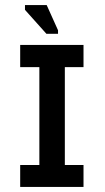

<svg xmlns="http://www.w3.org/2000/svg" viewBox="-20 -741 418 761"><path d="M136 -18V-545H237V-18ZM60 0V-87H311V0ZM60 -475V-563H311V-475ZM164 -607 79 -702V-721H165L210 -621V-607Z"/></svg>

Font: Darker Grotesque
Style: Bold
Weight: 700
Designer: Gabriel Lam
Foundry: TypeRant
Version: Version 1.000;gftools[0.9.28]